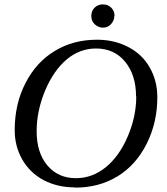

<svg xmlns="http://www.w3.org/2000/svg" viewBox="-20 -845 762 875"><path d="M601 -406H600Q600 -503 550 -564Q500 -624 418 -624Q344 -624 285 -575Q225 -525 186 -433Q147 -340 147 -247Q147 -149 196 -91Q245 -33 326 -33Q400 -33 461 -82Q523 -132 562 -223Q601 -314 601 -406ZM323 10 321 9Q242 9 179 -24Q117 -57 82 -117Q47 -178 47 -252Q47 -371 96 -466Q145 -562 230 -613Q314 -664 422 -664Q501 -664 564 -631Q628 -598 662 -538Q697 -477 697 -402Q697 -286 648 -189Q599 -92 515 -41Q431 10 323 10ZM502 -773 501 -772Q501 -752 486 -735Q471 -719 449 -719Q429 -719 412 -734Q396 -749 396 -772Q396 -795 411 -810Q426 -825 449 -825Q472 -825 487 -810Q502 -795 502 -773Z"/></svg>

Font: Libra Serif Modern
Style: Italic
Weight: 400
Italic angle: -12°
Designer: Stefan Peev, Context Ltd
Foundry: Stefan Peev, Context Ltd
Version: Version 1.000